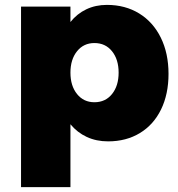

<svg xmlns="http://www.w3.org/2000/svg" viewBox="-20 -571 728 785"><path d="M669 -269Q669 -186 638.5 -123.5Q608 -61 552 -27Q496 7 422 7Q374 7 335 -11Q296 -29 268 -63V194H66V-544H268V-481Q295 -515 333 -533Q371 -551 417 -551Q492 -551 549 -516Q606 -481 637.5 -417Q669 -353 669 -269ZM465 -274Q465 -328 438 -361.5Q411 -395 366 -395Q322 -395 295 -361.5Q268 -328 268 -274Q268 -220 295 -186.5Q322 -153 366 -153Q411 -153 438 -186.5Q465 -220 465 -274Z"/></svg>

Font: #9Slide03 Montserrat ExtraBold
Style: Regular
Weight: 800
Designer: Julieta Ulanovsky
Foundry: Julieta Ulanovsky
Version: Version 6.001